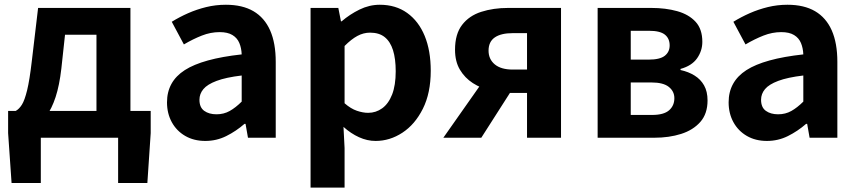

<svg xmlns="http://www.w3.org/2000/svg" viewBox="-20 -594 3702 828"><path d="M156 0V195.2H29.9L15 -20V-115.7H629.9V-20L615.5 195.2H489.4V0ZM396 -43.2V-444.1H260.4L244.6 -298.5Q236.3 -226 219.8 -175.5Q203.2 -125.1 179.8 -93.8Q156.4 -62.5 127.2 -47.7Q98 -32.8 64.1 -30.5L48 -115.7Q62.7 -123.9 74.4 -142.5Q86.2 -161 97 -204.9Q107.7 -248.9 117.2 -330.9L144.3 -559.8H542.5V-43.2Z M865.4 13.8Q815.9 13.8 778.6 -7.9Q741.4 -29.5 720.8 -67.2Q700.2 -105 700.2 -152.6Q700.2 -242.2 776.9 -291.6Q853.7 -341 1022.3 -359.4Q1021.2 -386.8 1012.1 -408.6Q1003 -430.4 982.4 -442.9Q961.8 -455.5 927.1 -455.5Q888.3 -455.5 850.3 -440.5Q812.3 -425.6 773 -402.4L720.7 -500.1Q754.1 -520.7 791.2 -537.1Q828.3 -553.4 869.3 -563.5Q910.3 -573.5 954.1 -573.5Q1025.4 -573.5 1073 -545.7Q1120.6 -517.8 1144.9 -463Q1169.1 -408.3 1169.1 -327V0H1049.4L1038.9 -59.9H1034.4Q998.3 -28.4 956 -7.3Q913.8 13.8 865.4 13.8ZM913.7 -101.1Q945.1 -101.1 970.6 -115.4Q996.1 -129.7 1022.3 -155.8V-268.4Q954.4 -260.3 914.2 -245.2Q874 -230.1 857.1 -209.7Q840.1 -189.3 840.1 -163.8Q840.1 -130.8 860.7 -116Q881.3 -101.1 913.7 -101.1Z M1319.3 214.9V-559.8H1439L1450.4 -501.9H1453.2Q1488.3 -532.1 1530.5 -552.8Q1572.7 -573.5 1617.8 -573.5Q1686.7 -573.5 1736 -538.1Q1785.4 -502.6 1811.5 -439.1Q1837.6 -375.6 1837.6 -288.9Q1837.6 -192.9 1803.6 -125Q1769.5 -57.1 1715.3 -21.7Q1661.2 13.8 1599.7 13.8Q1563.5 13.8 1528.4 -2.2Q1493.2 -18.1 1461.3 -46.8L1466 44.4V214.9ZM1567.6 -107.4Q1601 -107.4 1628.1 -126.9Q1655.2 -146.4 1670.9 -186.2Q1686.5 -226.1 1686.5 -286.6Q1686.5 -340.3 1674.9 -377.5Q1663.2 -414.6 1639.1 -433.9Q1615.1 -453.2 1575.8 -453.2Q1547.5 -453.2 1521.2 -439Q1495 -424.9 1466 -395.7V-148.7Q1492.7 -125.3 1519 -116.3Q1545.2 -107.4 1567.6 -107.4Z M2252.8 0V-193.3H2179.4Q2138.1 -193.3 2095.9 -203.4Q2053.7 -213.4 2019.1 -235.7Q1984.6 -258 1963.4 -293.4Q1942.3 -328.8 1942.3 -379.5Q1942.3 -447.1 1972.8 -486.7Q2003.2 -526.3 2055.4 -543Q2107.6 -559.8 2171.6 -559.8H2399.4V0ZM2191.4 -294H2252.8V-451.1H2191.4Q2140.7 -451.1 2113.8 -432.6Q2086.9 -414.1 2086.9 -375.6Q2086.9 -338.7 2113.8 -316.3Q2140.7 -294 2191.4 -294ZM1891.9 0 2081.8 -270.2 2202.5 -229.9 2055.6 0Z M2557.3 0V-559.8H2788.3Q2850.7 -559.8 2900.6 -545.8Q2950.5 -531.8 2979.7 -500.1Q3008.8 -468.5 3008.8 -413.4Q3008.8 -374.9 2986.1 -342.5Q2963.3 -310.2 2914.8 -296.8V-292Q2949.1 -284.5 2975.2 -268.3Q3001.4 -252.1 3016.3 -225.8Q3031.3 -199.4 3031.3 -160.9Q3031.3 -103.7 3000.3 -68.3Q2969.2 -33 2917.4 -16.5Q2865.6 0 2801.3 0ZM2700.1 -336.9H2777.1Q2825.9 -336.9 2846.9 -353.5Q2867.9 -370.1 2867.9 -398.1Q2867.9 -428.2 2847.2 -444.7Q2826.5 -461.2 2779.3 -461.2H2700.1ZM2700.1 -98.3H2791.9Q2842.5 -98.3 2865.4 -118.3Q2888.2 -138.2 2888.2 -170.5Q2888.2 -200.1 2864.3 -219.2Q2840.4 -238.4 2789.1 -238.4H2700.1Z M3287.4 13.8Q3237.9 13.8 3200.6 -7.9Q3163.4 -29.5 3142.8 -67.2Q3122.2 -105 3122.2 -152.6Q3122.2 -242.2 3198.9 -291.6Q3275.7 -341 3444.3 -359.4Q3443.2 -386.8 3434.1 -408.6Q3425 -430.4 3404.4 -442.9Q3383.8 -455.5 3349.1 -455.5Q3310.3 -455.5 3272.3 -440.5Q3234.3 -425.6 3195 -402.4L3142.7 -500.1Q3176.1 -520.7 3213.2 -537.1Q3250.3 -553.4 3291.3 -563.5Q3332.3 -573.5 3376.1 -573.5Q3447.4 -573.5 3495 -545.7Q3542.6 -517.8 3566.9 -463Q3591.1 -408.3 3591.1 -327V0H3471.4L3460.9 -59.9H3456.4Q3420.3 -28.4 3378 -7.3Q3335.8 13.8 3287.4 13.8ZM3335.7 -101.1Q3367.1 -101.1 3392.6 -115.4Q3418.1 -129.7 3444.3 -155.8V-268.4Q3376.4 -260.3 3336.2 -245.2Q3296 -230.1 3279.1 -209.7Q3262.1 -189.3 3262.1 -163.8Q3262.1 -130.8 3282.7 -116Q3303.3 -101.1 3335.7 -101.1Z"/></svg>

Font: Noto Sans HK Thin
Style: Regular
Weight: 100
Designer: Ryoko NISHIZUKA 西塚涼子 (kana, bopomofo & ideographs); Paul D. Hunt (Latin, Greek & Cyrillic); Sandoll Communications 산돌커뮤니
Foundry: Adobe
Version: Version 2.004-H2;hotconv 1.0.118;makeotfexe 2.5.65603